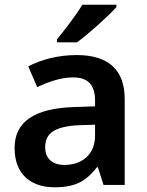

<svg xmlns="http://www.w3.org/2000/svg" viewBox="-20 -786 625 816"><path d="M475 -756V-766H330C303 -721 253 -656 222 -619V-606H307C356 -641 442 -719 475 -756ZM306 -552C225 -552 154 -532 100 -504L138 -416C186 -438 238 -457 290 -457C349 -457 384 -431 384 -357V-334L293 -331C125 -325 42 -268 42 -157C42 -43 114 10 211 10C302 10 345 -16 392 -75H396L420 0H510V-364C510 -490 440 -552 306 -552ZM318 -254 384 -256V-210C384 -128 327 -85 254 -85C206 -85 172 -109 172 -160C172 -218 209 -249 318 -254Z"/></svg>

Font: Noto Sans Myanmar UI SemiBold
Style: Regular
Weight: 600
Designer: Monotype Design Team
Foundry: Monotype Imaging Inc.
Version: Version 2.103